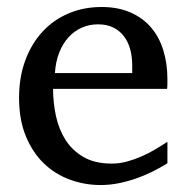

<svg xmlns="http://www.w3.org/2000/svg" viewBox="-20 -514 530 546"><path d="M456.1 -49.8Q435.1 -36.6 412.4 -25.4Q389.6 -14.2 365.5 -5.9Q341.3 2.4 316.4 7.3Q291.5 12.2 266.1 12.2Q220.7 12.2 178.7 -3.2Q136.7 -18.6 104.7 -49.3Q72.8 -80.1 53.5 -126.7Q34.2 -173.3 34.2 -235.8Q34.2 -294.4 51.8 -342Q69.3 -389.6 100.6 -423.6Q131.8 -457.5 174.8 -475.8Q217.8 -494.1 269 -494.1Q315.4 -494.1 350.6 -478.8Q385.7 -463.4 409.2 -436.3Q432.6 -409.2 444.3 -371.3Q456.1 -333.5 456.1 -289.1V-275.9Q456.1 -268.1 455.1 -261.2H130.9Q130.9 -223.1 138.9 -185.1Q147 -147 166 -116.7Q185.1 -86.4 217.3 -67.6Q249.5 -48.8 297.9 -48.8Q319.3 -48.8 340.3 -54.4Q361.3 -60.1 381.6 -68.8Q401.9 -77.6 420.4 -88.6Q439 -99.6 456.1 -110.8ZM356 -328.1Q356 -353 350.1 -374.3Q344.2 -395.5 332.3 -411.1Q320.3 -426.8 302 -435.8Q283.7 -444.8 258.8 -444.8Q233.9 -444.8 212.4 -435.3Q190.9 -425.8 174.6 -407.7Q158.2 -389.6 148.2 -364Q138.2 -338.4 136.2 -306.2H356Z"/></svg>

Font: Charis SIL Eur
Style: Regular
Weight: 400
Foundry: SIL International
Version: Version 5.000